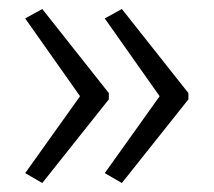

<svg xmlns="http://www.w3.org/2000/svg" viewBox="-20 -485 475 427"><path d="M399 -264 251 -78 213 -100 335 -271 213 -444 251 -465 399 -278ZM222 -264 74 -78 36 -100 158 -271 36 -444 74 -465 222 -278Z"/></svg>

Font: Noto Sans Lao Condensed Light
Style: Regular
Weight: 300
Width: 3
Designer: Monotype Design Team
Foundry: Monotype Imaging Inc.
Version: Version 2.003; ttfautohint (v1.8.4.7-5d5b)